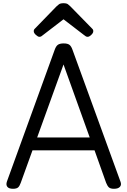

<svg xmlns="http://www.w3.org/2000/svg" viewBox="-20 -1160 792 1194"><path d="M61 14Q35 14 25.5 1.5Q16 -11 23 -31L320 -850Q328 -873 340 -881.5Q352 -890 376 -890Q400 -890 411.5 -881.5Q423 -873 431 -850L729 -31Q737 -11 726 1.5Q715 14 689 14Q667 14 657.5 5.5Q648 -3 640 -23L568 -225H182L109 -23Q102 -3 92.5 5.5Q83 14 61 14ZM211 -305H538L375 -759ZM225 -931Q216 -931 203 -943Q190 -955 190 -965Q190 -968 190.5 -972Q191 -976 196 -981L331 -1120Q338 -1127 347 -1133.5Q356 -1140 375 -1140Q394 -1140 402.5 -1133.5Q411 -1127 418 -1120L554 -981Q559 -976 559.5 -972Q560 -968 560 -965Q560 -955 547.5 -943Q535 -931 525 -931Q518 -931 513 -934.5Q508 -938 500 -944L375 -1040L250 -944Q243 -938 237.5 -934.5Q232 -931 225 -931Z"/></svg>

Font: Playwrite GB S
Style: Regular
Weight: 400
Designer: Veronika Burian, José Scaglione
Foundry: TypeTogether
Version: Version 1.000